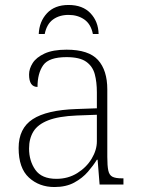

<svg xmlns="http://www.w3.org/2000/svg" viewBox="-20 -743 567 773"><path d="M199 10Q138 10 96.5 -28Q55 -66 55 -147Q55 -226 111.5 -263Q168 -300 287 -304L370 -307V-371Q370 -413 361.5 -444.5Q353 -476 327 -494.5Q301 -513 248 -513Q177 -513 154 -480.5Q131 -448 131 -393Q97 -393 97 -443Q97 -466 111.5 -489Q126 -512 159.5 -527.5Q193 -543 248 -543Q337 -543 374.5 -501.5Q412 -460 412 -383V-111Q412 -75 416 -56.5Q420 -38 432.5 -31.5Q445 -25 471 -25H477V0H381L373 -100H370Q356 -77 334 -51.5Q312 -26 279 -8Q246 10 199 10ZM207 -23Q254 -23 291 -46Q328 -69 349 -104Q370 -139 370 -174V-281L289 -278Q216 -275 174 -258.5Q132 -242 114.5 -213.5Q97 -185 97 -145Q97 -95 122.5 -59Q148 -23 207 -23ZM136 -606Q138 -656 169 -689.5Q200 -723 256 -723Q313 -723 344.5 -689.5Q376 -656 377 -606H354Q346 -646 319.5 -664.5Q293 -683 256 -683Q219 -683 193.5 -664.5Q168 -646 160 -606Z"/></svg>

Font: Noto Serif ExtraLight
Style: Regular
Weight: 200
Designer: Monotype Design Team
Foundry: Monotype Imaging Inc.
Version: Version 2.015; ttfautohint (v1.8.4.7-5d5b)